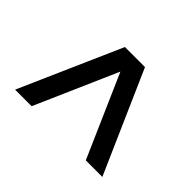

<svg xmlns="http://www.w3.org/2000/svg" viewBox="-133 -696 812 812"><g transform="rotate(-45 273.0 -290.0)"><path d="M50 -29V-128L419 -290L50 -452V-551L506 -350V-230Z"/></g></svg>

Font: Txt Sans Medium
Style: Regular
Weight: 500
Designer: Open Source
Foundry: XRLN
Version: Version 1.0